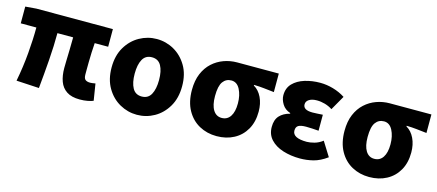

<svg xmlns="http://www.w3.org/2000/svg" viewBox="-47 -1016 3325 1462"><g transform="rotate(15 1616.0 -284.5)"><path d="M602 14Q537 14 498.5 -11.5Q460 -37 443.5 -82Q427 -127 427 -187Q427 -203 428 -243.5Q429 -284 430.5 -334Q432 -384 432 -430H308Q308 -330 299.5 -215.5Q291 -101 280 10L101 0Q123 -114 132.5 -226Q142 -338 142 -430H19V-562L105 -569H708V-430H602Q599 -394 597.5 -354Q596 -314 595.5 -278Q595 -242 595 -216Q595 -190 595 -181Q595 -151 608 -140.5Q621 -130 646 -130Q660 -130 687 -135L708 -4Q692 3 664 8.5Q636 14 602 14Z M1052 14Q980 14 916.5 -21.5Q853 -57 813.5 -124Q774 -191 774 -285Q774 -379 813.5 -445.5Q853 -512 916.5 -547.5Q980 -583 1052 -583Q1125 -583 1188 -547.5Q1251 -512 1290.5 -445.5Q1330 -379 1330 -285Q1330 -191 1290.5 -124Q1251 -57 1188 -21.5Q1125 14 1052 14ZM1052 -130Q1102 -130 1125 -172Q1148 -214 1148 -285Q1148 -356 1125 -397.5Q1102 -439 1052 -439Q1002 -439 979 -397.5Q956 -356 956 -285Q956 -214 979 -172Q1002 -130 1052 -130Z M1680 14Q1605 14 1543.5 -19.5Q1482 -53 1445.5 -118.5Q1409 -184 1409 -278Q1409 -352 1432 -406.5Q1455 -461 1494.5 -497Q1534 -533 1584 -551Q1634 -569 1688 -569H2016V-423Q1970 -428 1935 -432Q1900 -436 1856 -437V-432Q1897 -408 1920 -360Q1943 -312 1943 -249Q1943 -168 1909.5 -109Q1876 -50 1816.5 -18Q1757 14 1680 14ZM1682 -130Q1726 -130 1750 -166Q1774 -202 1774 -268Q1774 -333 1750 -379Q1726 -425 1682 -425Q1640 -425 1615.5 -391.5Q1591 -358 1591 -278Q1591 -207 1615 -168.5Q1639 -130 1682 -130Z M2338 14Q2265 14 2203.5 -5.5Q2142 -25 2105.5 -64.5Q2069 -104 2069 -163Q2069 -220 2098 -251.5Q2127 -283 2178 -296V-301Q2135 -315 2113.5 -350Q2092 -385 2092 -419Q2092 -476 2127 -512Q2162 -548 2218.5 -565.5Q2275 -583 2340 -583Q2391 -583 2443 -568Q2495 -553 2538 -525L2473 -411Q2445 -429 2413.5 -438Q2382 -447 2350 -447Q2312 -447 2289 -432.5Q2266 -418 2266 -394Q2266 -349 2340 -349Q2358 -349 2380 -350.5Q2402 -352 2421 -353V-227Q2396 -229 2370.5 -230.5Q2345 -232 2322 -232Q2281 -232 2262 -221Q2243 -210 2243 -181Q2243 -122 2356 -122Q2380 -122 2414 -131Q2448 -140 2479 -164L2549 -52Q2494 -12 2442.5 1Q2391 14 2338 14Z M2883 14Q2808 14 2746.5 -19.5Q2685 -53 2648.5 -118.5Q2612 -184 2612 -278Q2612 -352 2635 -406.5Q2658 -461 2697.5 -497Q2737 -533 2787 -551Q2837 -569 2891 -569H3219V-423Q3173 -428 3138 -432Q3103 -436 3059 -437V-432Q3100 -408 3123 -360Q3146 -312 3146 -249Q3146 -168 3112.5 -109Q3079 -50 3019.5 -18Q2960 14 2883 14ZM2885 -130Q2929 -130 2953 -166Q2977 -202 2977 -268Q2977 -333 2953 -379Q2929 -425 2885 -425Q2843 -425 2818.5 -391.5Q2794 -358 2794 -278Q2794 -207 2818 -168.5Q2842 -130 2885 -130Z"/></g></svg>

Font: Source Han Sans TC Heavy
Style: Regular
Weight: 900
Designer: Ryoko NISHIZUKA Ë•øÂ°öÊ∂ºÂ≠ê (kana, bopomofo & ideographs); Paul D. Hunt (Latin, Greek & Cyrillic); Sandoll Communicatio
Foundry: Adobe
Version: Version 2.004;hotconv 1.0.118;makeotfexe 2.5.65603